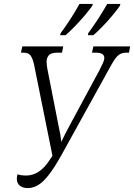

<svg xmlns="http://www.w3.org/2000/svg" viewBox="-20 -951 685 981"><path d="M122 10Q96 10 81 -2.5Q66 -15 66 -38Q66 -48 69 -60Q90 -54 112 -54Q148 -54 179 -74.5Q210 -95 238 -140L248 -155L154 -621Q147 -653 136 -667.5Q125 -682 99 -682H87L94 -714H303L297 -682H276Q241 -682 229.5 -668.5Q218 -655 218 -636Q218 -625 219.5 -614.5Q221 -604 223 -594L281 -299Q286 -278 288.5 -262Q291 -246 293 -226Q303 -247 311 -262.5Q319 -278 330 -299L488 -592Q499 -613 506 -629Q513 -645 513 -655Q513 -682 469 -682H450L457 -714H645L639 -682H625Q601 -682 585 -669Q569 -656 548 -618L298 -166Q261 -99 231.5 -60.5Q202 -22 176 -6Q150 10 122 10ZM431 -782Q455 -814 481 -854Q507 -894 528 -931H595L593 -922Q580 -903 556.5 -874.5Q533 -846 506 -818Q479 -790 457 -771H429ZM290 -782Q314 -814 340 -854Q366 -894 386 -931H454L452 -922Q439 -903 415 -874.5Q391 -846 364 -818Q337 -790 315 -771H287Z"/></svg>

Font: Noto Serif Condensed Light
Style: Italic
Weight: 300
Width: 3
Italic angle: -12°
Designer: Monotype Design Team
Foundry: Monotype Imaging Inc.
Version: Version 2.014; ttfautohint (v1.8.4.7-5d5b)